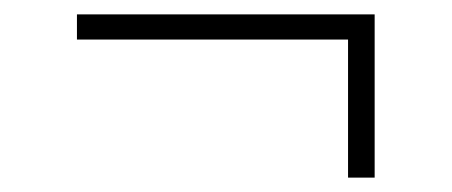

<svg xmlns="http://www.w3.org/2000/svg" viewBox="-20 -483 628 267"><path d="M87 -428V-463H501V-236H464V-428Z"/></svg>

Font: Inria Serif
Style: Bold
Weight: 700
Designer: Black Foundry Team
Foundry: Black Foundry
Version: Version 1.000; ttfautohint (v1.8.3)